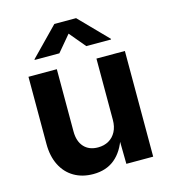

<svg xmlns="http://www.w3.org/2000/svg" viewBox="-114 -859 851 958"><g transform="rotate(-15 311.5 -380.0)"><path d="M62.5 -198.7V-545.9H209V-224.1Q209 -173.3 235.1 -144.5Q261.2 -115.7 307.6 -115.7Q338.9 -115.7 362.8 -129.4Q386.7 -143.1 400.1 -168.7Q413.6 -194.3 413.6 -230V-545.9H560.5V0H421.9L419.9 -136.2H428.2Q406.2 -66.4 361.8 -29.8Q317.4 6.8 250.5 6.8Q193.8 6.8 151.4 -18.1Q108.9 -43 85.7 -89.4Q62.5 -135.7 62.5 -198.7ZM114.3 -619.1V-622.6L255.4 -767.1H367.7L508.8 -622.6V-619.1H380.9L311.5 -702.1L241.7 -619.1Z"/></g></svg>

Font: Inter RS Variable
Style: Regular
Weight: 400
Designer: Rasmus Andersson (customised by Maria Ramos and Noel Pretorius)
Foundry: rsms
Version: Version 3.001;Glyphs 3.2.3 (3260)